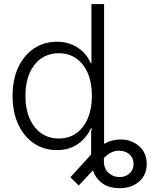

<svg xmlns="http://www.w3.org/2000/svg" viewBox="-20 -748 774 970"><path d="M584 202.6Q535.2 202.6 503.4 182.4Q471.7 162.1 456.1 129.2Q440.4 96.2 440.4 59.1V-88.9H504.9V64.9Q504.9 104 528.1 125.2Q551.3 146.5 584 146.5Q615.2 146.5 635 127.9Q654.8 109.4 654.8 80.1Q654.8 52.2 636.5 34.2Q618.2 16.1 589.4 13.7Q568.8 11.7 550.3 18.8Q531.7 25.9 514.2 41.5Q496.6 57.1 478 82.5L377.9 189L335.4 147.5L420.9 54.2Q461.4 3.4 503.4 -20Q545.4 -43.5 587.4 -43.5Q644.5 -43.5 682.9 -9.5Q721.2 24.4 721.2 80.1Q721.2 135.3 683.3 168.9Q645.5 202.6 584 202.6ZM267.6 10.3Q201.7 10.3 150.9 -24.2Q100.1 -58.6 71.8 -120.4Q43.5 -182.1 43.5 -263.7Q43.5 -345.7 72 -407.2Q100.6 -468.8 151.1 -502.9Q201.7 -537.1 268.1 -537.1Q311.5 -537.1 345.2 -522.2Q378.9 -507.3 402.6 -482.7Q426.3 -458 439 -428.2H441.9V-727.5H505.9V0H443.4V-99.6H439.5Q425.8 -69.8 402.1 -44.7Q378.4 -19.5 345 -4.6Q311.5 10.3 267.6 10.3ZM276.4 -48.3Q328.6 -48.3 366.2 -75.4Q403.8 -102.5 424.1 -151.4Q444.3 -200.2 444.3 -264.2Q444.3 -328.6 424.1 -377Q403.8 -425.3 366.2 -452.1Q328.6 -479 276.4 -479Q225.6 -479 187.7 -452.4Q149.9 -425.8 129.2 -377.4Q108.4 -329.1 108.4 -264.2Q108.4 -199.2 129.2 -150.6Q149.9 -102.1 187.7 -75.2Q225.6 -48.3 276.4 -48.3Z"/></svg>

Font: Inter 24pt Light
Style: Regular
Weight: 300
Designer: Rasmus Andersson
Foundry: rsms
Version: Version 4.001;git-66647c0bb